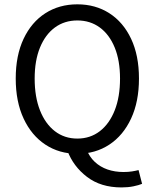

<svg xmlns="http://www.w3.org/2000/svg" viewBox="-20 -688 704 874"><path d="M332.1 12Q249.7 12 186.4 -29.8Q123.2 -71.5 87.4 -148.5Q51.6 -225.4 51.6 -330.5Q51.6 -435.6 87.4 -511.4Q123.2 -587.2 186.4 -627.7Q249.7 -668.3 332.1 -668.3Q414.5 -668.3 477.8 -627.7Q541 -587.2 576.8 -511.4Q612.6 -435.6 612.6 -330.5Q612.6 -225.4 576.8 -148.5Q541 -71.5 477.8 -29.8Q414.5 12 332.1 12ZM332.1 -57.2Q390.7 -57.2 434.4 -90.8Q478 -124.4 502.2 -185.7Q526.4 -246.9 526.4 -330.5Q526.4 -412.3 502.2 -471.5Q478 -530.7 434.4 -562.8Q390.7 -594.9 332.1 -594.9Q273.5 -594.9 229.8 -562.8Q186.2 -530.7 162 -471.5Q137.8 -412.3 137.8 -330.5Q137.8 -246.9 162 -185.7Q186.2 -124.4 229.8 -90.8Q273.5 -57.2 332.1 -57.2ZM533.1 165.2Q438.8 165.2 376.1 117.2Q313.3 69.2 286.8 -2.2L373.5 -8.8Q386.8 25.9 411.6 49Q436.4 72.1 469.7 83.6Q503 95 541.8 95Q564 95 580.8 92.3Q597.6 89.6 610.7 86.2L626.8 148.8Q612.2 155 587.5 160.1Q562.8 165.2 533.1 165.2Z"/></svg>

Font: Source Sans Variable
Style: Regular
Weight: 200
Designer: Paul D. Hunt
Foundry: Adobe Systems Incorporated
Version: Version 3.006;hotconv 1.0.111;makeotfexe 2.5.65597